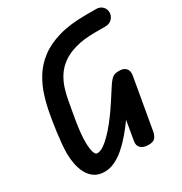

<svg xmlns="http://www.w3.org/2000/svg" viewBox="-221 -1138 1235 1306"><g transform="rotate(-30 396.0 -485.0)"><path d="M222.5 9.5Q175.5 9.5 144 -12Q112.5 -33.5 94.2 -68.2Q76 -103 68 -144.8Q60 -186.5 60 -227Q60 -261.5 64.2 -306Q68.5 -350.5 74.2 -393.8Q80 -437 85.5 -469.5Q91 -502 93 -513.5Q105 -583 126 -650.2Q147 -717.5 184 -777Q221 -836.5 280.5 -881.8Q340 -927 428.5 -953Q517 -979 642 -979H724.5Q753 -979 772.2 -960.5Q791.5 -942 791.5 -914Q791.5 -885.5 771 -865Q750.5 -844.5 719.5 -844.5H639.5Q547.5 -844.5 483.2 -826.2Q419 -808 376.8 -776.8Q334.5 -745.5 309.2 -705.5Q284 -665.5 270.2 -621.5Q256.5 -577.5 249 -534Q244 -505.5 237 -467.8Q230 -430 223.2 -388.5Q216.5 -347 212.2 -306.8Q208 -266.5 208 -233.5Q208 -202.5 211.5 -177.8Q215 -153 222.2 -139Q229.5 -125 241.5 -125Q264.5 -125 292.2 -143.8Q320 -162.5 349.5 -192.8Q379 -223 407 -258.2Q435 -293.5 458.5 -327Q482 -360.5 497.5 -385Q526.5 -429.5 545.2 -459.2Q564 -489 578 -505.5Q595.5 -526 610.2 -531.5Q625 -537 647.5 -537Q685 -537 702.2 -516.8Q719.5 -496.5 713 -461L643.5 -63.5Q638.5 -36 624.2 -18Q610 0 571 0Q532 0 511.5 -19.2Q491 -38.5 497.5 -73.5L523.5 -224.5Q490.5 -178.5 454.8 -136.5Q419 -94.5 381 -61.5Q343 -28.5 303.2 -9.5Q263.5 9.5 222.5 9.5Z"/></g></svg>

Font: Edu QLD Hand
Style: Regular
Weight: 400
Designer: Tina and Corey Anderson, Eben Sorkin
Foundry: Sorkin Type Co.
Version: Version 2.000